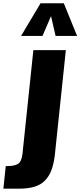

<svg xmlns="http://www.w3.org/2000/svg" viewBox="-33 -1110 482 1151"><path d="M93.3 -894.5H221.7L272.9 -1013.2L300.3 -894.5H429.2L349.6 -1090.3H210ZM-12.7 21H82C118.8 21 150 16.9 175.5 8.8C201.1 0.7 222 -12.1 238.3 -29.5C254.6 -47 267 -67.4 275.6 -90.8C284.3 -114.3 290.9 -143.2 295.4 -177.7L361.8 -809.6H167L101.6 -186.5C98.3 -157.2 89.5 -137.7 75.2 -127.9C61.5 -118.8 39.1 -114.3 7.8 -114.3H1.5Z"/></svg>

Font: Oswald
Style: Heavy
Weight: 800
Designer: Vernon Adams
Foundry: Vernon Adams
Version: 3.0; ttfautohint (v0.95.6-bc232) -l 8 -r 50 -G 200 -x 0 -w "